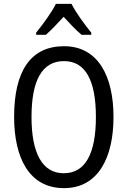

<svg xmlns="http://www.w3.org/2000/svg" viewBox="-20 -963 659 993"><path d="M350 -943H269C248 -900 204 -840 167 -794V-783H217C244 -806 277 -841 309 -876C341 -841 372 -808 402 -783H452V-794C418 -836 372 -898 350 -943ZM567 -358C567 -568 488 -724 311 -724C139 -724 53 -596 53 -359C53 -151 128 10 311 10C488 10 567 -148 567 -358ZM143 -358C143 -546 197 -647 311 -647C422 -647 476 -547 476 -358C476 -168 421 -67 310 -67C199 -67 143 -170 143 -358Z"/></svg>

Font: Noto Sans Gurmukhi UI Condensed
Style: Regular
Weight: 400
Width: 3
Designer: Jelle Bosma - Monotype Design Team
Foundry: Monotype Imaging Inc.
Version: Version 2.004